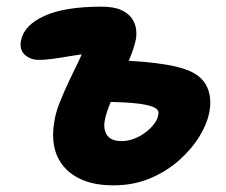

<svg xmlns="http://www.w3.org/2000/svg" viewBox="-20 -545 679 577"><path d="M321 12Q268 12 231 -3Q194 -18 172 -44Q150 -70 143 -104.5Q136 -139 143 -178Q147 -206 160 -238.5Q173 -271 188 -302.5Q203 -334 216 -360.5Q229 -387 232 -403L248 -384Q223 -382 194.5 -377Q166 -372 140.5 -368.5Q115 -365 98 -365Q72 -365 55 -380Q38 -395 43 -423Q52 -469 113 -497Q174 -525 285 -525Q322 -525 344 -515Q366 -505 376.5 -489.5Q387 -474 389 -457Q391 -440 388 -425Q383 -401 369.5 -368.5Q356 -336 340 -301Q324 -266 311 -234.5Q298 -203 294 -178Q291 -152 303.5 -136.5Q316 -121 345 -121Q365 -121 384 -128.5Q403 -136 419 -148.5Q435 -161 445 -175Q455 -189 456 -203Q459 -216 439 -224Q419 -232 377.5 -235.5Q336 -239 274 -239Q244 -239 224.5 -256.5Q205 -274 211 -303Q217 -333 242 -348.5Q267 -364 298 -364Q317 -364 347.5 -363Q378 -362 413 -359Q448 -356 480.5 -350.5Q513 -345 536 -337Q581 -322 599 -290Q617 -258 610 -213Q604 -176 580.5 -137Q557 -98 519 -64Q481 -30 431 -9Q381 12 321 12Z"/></svg>

Font: Shantell Sans Light
Style: Bold Italic
Weight: 700
Italic angle: -11°
Version: Version 1.011;[c5ecc13dd]